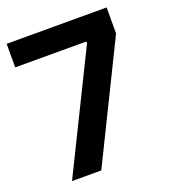

<svg xmlns="http://www.w3.org/2000/svg" viewBox="-130 -794 781 888"><g transform="rotate(-20 261.0 -350.0)"><path d="M355 -575V-584H5V-700H497V-572L216 0H72Z"/></g></svg>

Font: Chakra Petch
Style: Bold
Weight: 700
Designer: Katatrad Aksorn Co.,Ltd.
Foundry: Cadson Demak Co.,Ltd.
Version: Version 1.000; ttfautohint (v1.6)